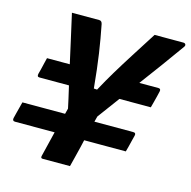

<svg xmlns="http://www.w3.org/2000/svg" viewBox="-113 -802 900 904"><g transform="rotate(15 336.5 -350.0)"><path d="M370 -259Q367 -246 363 -232H552Q567 -232 563 -217Q561 -211 557 -193.5Q553 -176 548.5 -159Q544 -142 542 -135H339Q337 -126 335 -117.5Q333 -109 331 -100Q325 -75 318 -47.5Q311 -20 306 0H173Q162 0 165 -12Q172 -43 180 -73.5Q188 -104 195 -135H2Q-12 -135 -9 -150Q-7 -158 -3 -174Q1 -190 5.5 -207Q10 -224 12 -232H220Q224 -247 227 -259Q223 -278 217 -305Q211 -332 203 -366H59Q46 -366 50 -382Q52 -388 56 -404.5Q60 -421 64 -438.5Q68 -456 70 -463H181Q170 -512 157 -571Q144 -630 128 -700H261Q274 -700 277 -684Q290 -619 300.5 -548.5Q311 -478 320 -382L336 -381Q363 -431 391 -477.5Q419 -524 453 -577.5Q487 -631 531 -700H671Q679 -700 682 -694.5Q685 -689 680 -682Q641 -627 601 -572.5Q561 -518 520 -463H613Q626 -463 623 -449Q621 -440 617 -423.5Q613 -407 608.5 -390.5Q604 -374 602 -366H449Q429 -339 409.5 -312.5Q390 -286 370 -259Z"/></g></svg>

Font: Recursive Mn Lnr St
Style: Bold Italic
Weight: 700
Italic angle: -15°
Monospace: yes
Version: Version 1.079;hotconv 1.0.112;makeotfexe 2.5.65598; ttfautoh